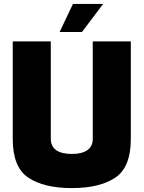

<svg xmlns="http://www.w3.org/2000/svg" viewBox="-20 -954 732 979"><path d="M45 -245V-743H239V-246Q239 -208 266.5 -188.5Q294 -169 346 -169Q398 -169 425.5 -188.5Q453 -208 453 -246V-743H647V-245Q647 -101 567.5 -48Q488 5 346 5Q204 5 124.5 -48Q45 -101 45 -245ZM352 -934H506L398 -791H284Z"/></svg>

Font: Exo Black
Style: Regular
Weight: 900
Designer: Natanael Gama
Foundry: Natanael Gama
Version: Version 1.500; ttfautohint (v1.6)